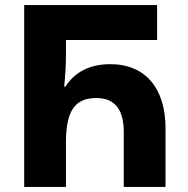

<svg xmlns="http://www.w3.org/2000/svg" viewBox="-20 -734 737 754"><path d="M75 0H239V-175C239 -298 274 -349 358 -349C431 -349 466 -304 466 -216V0H630V-231C630 -385 553 -482 413 -482C331 -482 273 -450 237 -394H232C237 -440 239 -484 239 -516V-577H597V-714H75Z"/></svg>

Font: Noto Sans Georgian SemiCondensed Extra
Style: Regular
Weight: 800
Width: 4
Designer: Monotype Design Team
Foundry: Monotype Imaging Inc.
Version: Version 1.901